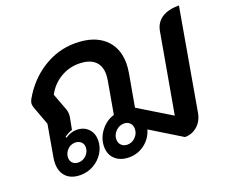

<svg xmlns="http://www.w3.org/2000/svg" viewBox="-102 -752 1088 919"><g transform="rotate(-20 442.0 -292.0)"><path d="M68 -85Q68 -100 71 -116L99 -276L64 -371Q60 -382 60 -391Q60 -400 66 -412Q113 -496 189.5 -544.5Q266 -593 354 -593Q448 -593 500.5 -546.5Q553 -500 553 -418Q553 -398 548 -368L519 -205L685 -104L757 -511Q765 -551 797 -572Q829 -593 884 -593L794 -79Q787 -39 760 -15Q733 9 696 9L539 -87Q527 -44 492 -17.5Q457 9 413 9Q369 9 342.5 -15Q316 -39 316 -80Q316 -122 343.5 -158.5Q371 -195 412 -207L441 -371Q444 -388 444 -403Q444 -448 416.5 -471.5Q389 -495 336 -495Q286 -495 242.5 -468.5Q199 -442 175 -396L208 -308Q212 -296 212 -284Q212 -275 211 -270L199 -208Q177 -201 159 -187L162 -182Q189 -201 219 -201Q255 -201 277.5 -178.5Q300 -156 300 -120Q300 -85 281.5 -55.5Q263 -26 232 -8.5Q201 9 165 9Q119 9 93.5 -16Q68 -41 68 -85ZM484 -111Q484 -129 472.5 -140.5Q461 -152 443 -152Q419 -152 401 -134Q383 -116 383 -92Q383 -74 395 -62.5Q407 -51 425 -51Q449 -51 466.5 -69Q484 -87 484 -111ZM233 -108Q233 -125 221.5 -135.5Q210 -146 192 -146Q169 -146 152.5 -129Q136 -112 136 -89Q136 -72 147 -61.5Q158 -51 176 -51Q199 -51 216 -68Q233 -85 233 -108Z"/></g></svg>

Font: K2D SemiBold
Style: Italic
Weight: 600
Italic angle: -10°
Designer: Katatrad Aksorn Co.,Ltd.
Foundry: Cadson Demak Co.,Ltd.
Version: Version 1.000; ttfautohint (v1.6)